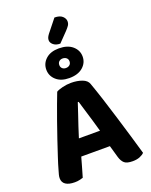

<svg xmlns="http://www.w3.org/2000/svg" viewBox="-189 -1156 998 1266"><g transform="rotate(-20 309.5 -523.5)"><path d="M315 -480H309Q299 -448 285.5 -409Q272 -370 258 -327.5Q244 -285 231 -243L213 -153Q207 -134 201.5 -113Q196 -92 190 -72Q184 -52 179 -34Q174 -16 169 0Q158 3 144 6.5Q130 10 111 10Q69 10 47 -5Q25 -20 25 -49Q25 -61 28.5 -74Q32 -87 37 -104Q46 -137 62.5 -187Q79 -237 98.5 -295.5Q118 -354 138.5 -411Q159 -468 176.5 -516Q194 -564 205 -591Q219 -600 249.5 -607.5Q280 -615 310 -615Q353 -615 387 -602.5Q421 -590 430 -563Q449 -510 471.5 -440.5Q494 -371 517 -295Q540 -219 561.5 -147.5Q583 -76 599 -19Q588 -7 567 1.5Q546 10 517 10Q476 10 459 -5Q442 -20 433 -50L401 -162L384 -247Q372 -292 359 -334Q346 -376 335 -413.5Q324 -451 315 -480ZM146 -135 205 -253H439L459 -135ZM187 -752Q187 -796 220.5 -826Q254 -856 312 -856Q373 -856 407.5 -826Q442 -796 442 -752Q442 -708 407.5 -678Q373 -648 312 -648Q254 -648 220.5 -678Q187 -708 187 -752ZM278 -751Q278 -736 288 -727Q298 -718 313 -718Q329 -718 339.5 -727Q350 -736 350 -752Q350 -767 339.5 -776Q329 -785 313 -785Q298 -785 288 -776Q278 -767 278 -751ZM284 -968 355 -1057Q392 -1057 410 -1040.5Q428 -1024 428 -1004Q428 -988 420 -976Q412 -964 396 -947L333 -882Q303 -882 285.5 -896.5Q268 -911 268 -929Q268 -938 271.5 -947Q275 -956 284 -968Z"/></g></svg>

Font: Baloo Bhaijaan 2
Style: Bold
Weight: 700
Designer: Sanskriti Dholi, Noopur Datye and Ek Type
Foundry: Ek Type
Version: Version 1.701